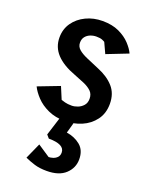

<svg xmlns="http://www.w3.org/2000/svg" viewBox="-139 -559 683 879"><g transform="rotate(20 202.5 -119.5)"><path d="M198.7 3.5Q152.7 3.5 117 -12.8Q81.4 -29.1 58.3 -53.7Q35.1 -78.3 24.1 -101.4L128.3 -141.4L152.9 -82.6Q158.4 -80.6 171.5 -77Q184.7 -73.4 204.7 -73.4Q218 -73.4 233.6 -79.3Q249.1 -85.2 260.3 -97.9Q271.4 -110.5 271.4 -130.8Q271.4 -153.2 257.5 -166.9Q243.5 -180.5 220.8 -190.4Q198.1 -200.2 170.8 -210.6Q108.9 -233.3 77.3 -267.2Q45.7 -301.1 45.7 -347.9Q45.7 -388.9 67.5 -420Q89.3 -451 126 -468.6Q162.6 -486.2 206.3 -486.2Q253.4 -486.2 287 -470.5Q320.5 -454.7 341.7 -432Q363 -409.2 372.5 -388.2L268.9 -347.7L245.3 -398.7Q242.5 -401 232.4 -405.2Q222.3 -409.4 203.7 -409.4Q188.7 -409.4 174.7 -403.9Q160.7 -398.5 151.4 -387.1Q142.1 -375.8 142.1 -357.6Q142.1 -338.7 156.8 -325.8Q171.5 -312.8 198.3 -301.3Q225.1 -289.8 260.3 -274.8Q309.7 -254.8 338.2 -222.6Q366.7 -190.5 366.7 -140.5Q366.7 -93.9 342.4 -61.5Q318.1 -29.1 279.8 -12.8Q241.4 3.5 198.7 3.5ZM199 246.7Q164.8 246.7 139.5 239Q114.1 231.2 92 221.1L126.5 144.2L186.2 183.8Q195 183.8 206.5 180.3Q218 176.9 226.8 168.2Q235.6 159.5 235.6 144.4Q235.6 104.2 158.3 104.2L144.9 88.7L173 0H240.4L226.4 49.9Q266.2 56 294 79Q321.7 102.1 321.7 146Q321.7 188.1 290.3 217.4Q259 246.7 199 246.7Z"/></g></svg>

Font: Kreon Light
Style: Regular
Weight: 300
Designer: Julia Petretta
Foundry: Julia Petretta and Eli Heuer
Version: Version 2.002